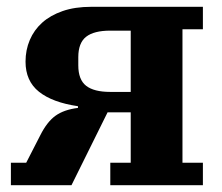

<svg xmlns="http://www.w3.org/2000/svg" viewBox="-20 -544 653 564"><path d="M12 -66H57L98 -146Q118 -186 143 -204Q168 -222 209 -227V-232Q134 -243 94.5 -274.5Q55 -306 55 -363Q55 -397 67.5 -426.5Q80 -456 104 -477.5Q128 -499 164 -511.5Q200 -524 248 -524H576V-458H516V-66H576V0H304V-66H364V-214H296L190 0H12ZM364 -274V-454H304Q256 -454 233 -436Q210 -418 210 -376V-352Q210 -310 233 -292Q256 -274 304 -274Z"/></svg>

Font: IBM Plex Serif
Style: Bold
Weight: 700
Designer: Mike Abbink, Paul van der Laan, Pieter van Rosmalen
Foundry: Bold Monday
Version: Version 2.008